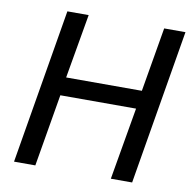

<svg xmlns="http://www.w3.org/2000/svg" viewBox="-80 -800 873 879"><g transform="rotate(10 356.0 -360.0)"><path d="M163 -720H262L210 -421H562L613 -720H712L591 0H492L550 -336H198L141 0H42Z"/></g></svg>

Font: Nebula Sans Medium
Style: Regular
Weight: 500
Italic angle: -9°
Designer: Paul D. Hunt for Adobe (as Source Sans)
Foundry: Nebula Entertainment & Broadcasting LLC
Version: Version 1.010